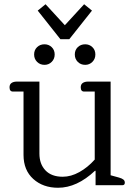

<svg xmlns="http://www.w3.org/2000/svg" viewBox="-20 -874 637 906"><path d="M158 -824 195 -854 286 -755 377 -854 414 -824 307 -689H265ZM141 -617Q141 -638 155 -651.5Q169 -665 190 -665Q210 -665 224 -651.5Q238 -638 238 -617Q238 -596 224 -582Q210 -568 190 -568Q169 -568 155 -582Q141 -596 141 -617ZM333 -617Q333 -638 347 -651.5Q361 -665 382 -665Q402 -665 416 -651.5Q430 -638 430 -617Q430 -596 416 -582Q402 -568 382 -568Q361 -568 347 -582Q333 -596 333 -617ZM91 -143V-442H41Q25 -442 25 -462Q25 -476 34.5 -482.5Q44 -489 60 -489H166V-149Q166 -100 194.5 -70Q223 -40 276 -40Q315 -40 354.5 -62Q394 -84 427 -121V-442H377Q361 -442 361 -462Q361 -476 370.5 -482.5Q380 -489 396 -489H502V-47L542 -36Q556 -32 562.5 -26.5Q569 -21 569 -12Q569 0 557 0H431V-68H428Q343 12 254 12Q183 12 137 -29.5Q91 -71 91 -143Z"/></svg>

Font: Maitree
Style: Regular
Weight: 400
Designer: CadsonDemak Team
Foundry: CadsonDemak
Version: Version 1.001